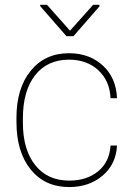

<svg xmlns="http://www.w3.org/2000/svg" viewBox="-20 -756 547 786"><path d="M263.2 -16.6Q335 -16.6 381.6 -54.7Q428.2 -92.8 432.6 -160.2H459Q455.1 -83.5 399.9 -36.9Q344.7 9.8 263.2 9.8Q164.1 9.8 105.7 -62Q47.4 -133.8 47.4 -256.8V-274.4Q47.4 -394.5 105.7 -466.3Q164.1 -538.1 262.2 -538.1Q346.2 -538.1 400.9 -487.8Q455.6 -437.5 459 -354H432.6Q429.2 -425.3 382.6 -468.5Q335.9 -511.7 262.2 -511.7Q173.8 -511.7 123.8 -448Q73.7 -384.3 73.7 -271V-253.9Q73.7 -143.1 124.3 -79.8Q174.8 -16.6 263.2 -16.6ZM266.6 -630.4 361.3 -736.3H387.2V-730L280.8 -607.9H252L144.5 -731V-736.3H172.4Z"/></svg>

Font: Roboto Thin
Style: Regular
Weight: 250
Designer: Google
Version: Version 2.134; 2016